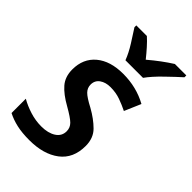

<svg xmlns="http://www.w3.org/2000/svg" viewBox="-231 -853 950 950"><g transform="rotate(45 244.0 -378.0)"><path d="M165 10Q264 10 323.5 -35Q383 -80 383 -167Q383 -222 349.5 -255.5Q316 -289 266 -317Q218 -342 201.5 -359Q185 -376 185 -399Q185 -428 207.5 -444Q230 -460 264 -460Q302 -460 334 -448.5Q366 -437 394 -423L431 -509Q355 -551 262 -551Q172 -551 120 -507.5Q68 -464 68 -388Q68 -337 96.5 -304Q125 -271 179 -241Q230 -212 247.5 -194.5Q265 -177 265 -152Q265 -118 235.5 -99Q206 -80 159 -80Q118 -80 78.5 -92.5Q39 -105 8 -123V-23Q39 -7 76.5 1.5Q114 10 165 10ZM222 -606H345Q369 -640 414.5 -684Q460 -728 488 -753V-766H408Q351 -730 291 -679Q272 -703 251 -726.5Q230 -750 212 -766H138V-753Q157 -724 182.5 -683.5Q208 -643 222 -606Z"/></g></svg>

Font: Noto Sans UI Medium
Style: Italic
Weight: 500
Italic angle: -12°
Designer: Monotype Design Team
Foundry: Monotype Imaging Inc.
Version: Version 1.901